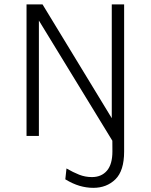

<svg xmlns="http://www.w3.org/2000/svg" viewBox="-20 -638 708 901"><path d="M418 243.5Q385.5 243.5 353.2 234Q321 224.5 286.5 203.5L292 152.5Q323 170.5 351.5 181.8Q380 193 411.5 193Q456 193 481.8 163Q507.5 133 507.5 72.5L506.5 -103.5H562.5V73Q562.5 163.5 521.5 203.5Q480.5 243.5 418 243.5ZM104.5 -617.5H179.5L510.5 -73.5H504.5V-617.5H562.5V0L549.5 91.5L154 -555.5H162.5V0H104.5Z"/></svg>

Font: Karla Light
Style: Regular
Weight: 300
Designer: Jonathan Pinhorn
Version: Version 2.004;gftools[0.9.33]